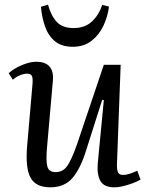

<svg xmlns="http://www.w3.org/2000/svg" viewBox="-20 -787 633 821"><path d="M17 -474Q39 -494 73.5 -508.5Q108 -523 134 -523Q214 -523 206 -440L181 -156Q176 -99 182.5 -75Q189 -51 218 -51Q248 -51 266.5 -76Q285 -101 309 -169L424 -510H496L480 -82Q480 -58 485.5 -48.5Q491 -39 507 -39Q519 -39 534.5 -44Q550 -49 567 -57L581 -19Q558 -6 525 4Q492 14 469 14Q425 14 409.5 -13Q394 -40 398 -88L424 -359L417 -360L347 -140Q323 -64 289 -25Q255 14 195 14Q134 14 111 -26.5Q88 -67 96 -162L119 -428Q121 -454 116 -463Q111 -472 95 -472Q82 -472 65 -465Q48 -458 35 -446ZM291 -587Q243 -587 214.5 -611Q186 -635 172.5 -674Q159 -713 155 -758L185 -767Q200 -716 224.5 -691.5Q249 -667 295 -667Q343 -667 373 -695Q403 -723 417 -766L446 -759Q441 -717 422.5 -677.5Q404 -638 371.5 -612.5Q339 -587 291 -587Z"/></svg>

Font: Literata 36pt
Style: Italic
Weight: 400
Italic angle: -2°
Designer: Latin by Veronika Burian and Jose Scaglione. Greek by Irene Vlachou. Cyrillic by Vera Evstafieva
Foundry: TypeTogether
Version: Version 3.002